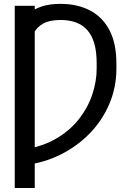

<svg xmlns="http://www.w3.org/2000/svg" viewBox="-20 -757 671 982"><path d="M157.7 -727.3V204.5H55.4V-727.3ZM103.7 88.1V7.1Q199.6 -7.8 269.5 -49.4Q339.5 -90.9 384.9 -149.5Q430.4 -208.1 452.4 -274.7Q474.4 -341.3 474.4 -406.2V-433.2Q474.4 -491.8 462.4 -533.9Q450.3 -576 426.8 -602.6Q403.4 -629.3 369 -642Q334.5 -654.8 289.8 -654.8Q232.2 -654.8 198.7 -635.1Q165.1 -615.4 148.3 -579.7Q131.4 -544 123.6 -495.7V-687.5Q154.5 -710.9 194.1 -724.1Q233.7 -737.2 289.1 -737.2Q375 -737.2 439.5 -704Q503.9 -670.8 539.6 -603.2Q575.3 -535.5 575.3 -431.8V-406.2Q575.3 -310.4 539.4 -225.9Q503.6 -141.3 439.1 -74.9Q374.6 -8.5 289.1 33.9Q203.5 76.3 103.7 88.1Z"/></svg>

Font: InterMG
Style: Regular
Weight: 400
Designer: Rasmus Andersson
Foundry: rsms
Version: Version 3.019;December 26, 2023;FontCreator 15.0.0.2955 64-b